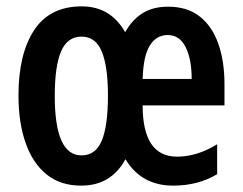

<svg xmlns="http://www.w3.org/2000/svg" viewBox="-20 -573 762 603"><path d="M508 -552Q568 -552 607 -521.5Q646 -491 665.5 -436Q685 -381 685 -309V-242H428Q428 -81 536 -81Q599 -81 662 -120V-26Q602 10 524 10Q424 10 374 -73Q329 10 235 10Q170 10 126.5 -25Q83 -60 60.5 -124Q38 -188 38 -273Q38 -403 87 -478Q136 -553 237 -553Q327 -553 373 -472Q396 -512 428.5 -532Q461 -552 508 -552ZM507 -463Q471 -463 450.5 -430Q430 -397 428 -325H582Q582 -387 563 -425Q544 -463 507 -463ZM236 -458Q192 -458 172 -412Q152 -366 152 -271Q152 -85 236 -85Q280 -85 299.5 -131Q319 -177 319 -273Q319 -365 299.5 -411.5Q280 -458 236 -458Z"/></svg>

Font: Noto Sans Thai ExtCond SemBd
Style: Regular
Weight: 600
Width: 2
Designer: Monotype Design Team
Foundry: Monotype Imaging Inc.
Version: Version 2.002; ttfautohint (v1.8.4.7-5d5b)